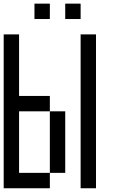

<svg xmlns="http://www.w3.org/2000/svg" viewBox="-20 -1103 623 1040"><path d="M0 -83.3V-916.7H83.3V-583.3H250V-500H83.3V-166.7H250V-83.3ZM250 -1000H166.7V-1083.3H250ZM250 -166.7V-500H333.3V-166.7ZM416.7 -1000H333.3V-1083.3H416.7ZM416.7 -916.7H500V-83.3H416.7Z"/></svg>

Font: Galmuri11 Condensed
Style: Regular
Weight: 400
Width: 3
Designer: Lee Minseo (quiple)
Version: Version 2.399;hotconv 1.1.1;makeotfexe 2.6.0 DEVELOPMENT